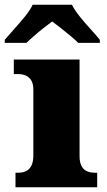

<svg xmlns="http://www.w3.org/2000/svg" viewBox="-53 -786 449 806"><path d="M12 0V-61H24Q43 -61 57 -68Q71 -75 79 -91Q87 -107 87 -135V-409Q87 -434 78.5 -448Q70 -462 56 -468.5Q42 -475 24 -475H5V-536H281V-131Q281 -105 289 -89.5Q297 -74 311.5 -67.5Q326 -61 344 -61H355V0ZM-33 -619Q-17 -638 6.5 -664Q30 -690 52 -717Q74 -744 84 -766H249Q260 -744 281.5 -717Q303 -690 327 -664Q351 -638 366 -619V-606H275Q265 -617 244.5 -634Q224 -651 202.5 -668Q181 -685 166 -696Q151 -685 129.5 -668Q108 -651 88.5 -634Q69 -617 58 -606H-33Z"/></svg>

Font: Noto Serif Tibetan Black
Style: Regular
Weight: 900
Version: Version 2.103